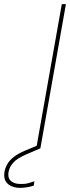

<svg xmlns="http://www.w3.org/2000/svg" viewBox="-144 -720 340 932"><path d="M32 0 156 -700H176L52 0ZM-48 192Q-66 192 -85.5 185Q-105 178 -116 160.5Q-127 143 -122 112Q-118 93 -107.5 75Q-97 57 -76 41Q-55 25 -22 11L43 -16L52 0L-18 30Q-61 49 -79 69Q-97 89 -102 112Q-108 140 -93.5 156Q-79 172 -48 173Q-25 174 -8 169.5Q9 165 23 160L20 181Q5 186 -12.5 189Q-30 192 -48 192Z"/></svg>

Font: DM Sans 10pt Thin
Style: Italic
Weight: 250
Italic angle: -10°
Version: Version 4.004;gftools[0.9.30]